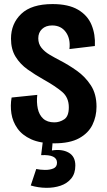

<svg xmlns="http://www.w3.org/2000/svg" viewBox="-20 -691 524 943"><path d="M246 13Q177 13 133 -7Q89 -27 65.5 -60.5Q42 -94 36 -133.5Q30 -173 37 -212L163 -225Q159 -189 165.5 -158Q172 -127 192 -108.5Q212 -90 247 -90Q273 -90 295.5 -105Q318 -120 318 -164Q318 -212 285 -240Q252 -268 193 -301Q152 -324 115.5 -350Q79 -376 56.5 -412.5Q34 -449 34 -501Q34 -575 84.5 -623Q135 -671 238 -671Q316 -671 363 -643.5Q410 -616 429.5 -569Q449 -522 446 -465L321 -450Q327 -500 303.5 -533Q280 -566 236 -566Q205 -566 186.5 -548.5Q168 -531 168 -503Q168 -476 183.5 -456.5Q199 -437 223.5 -422.5Q248 -408 273 -395Q316 -373 357.5 -343.5Q399 -314 426.5 -271.5Q454 -229 454 -167Q454 -119 434 -78Q414 -37 368.5 -12Q323 13 246 13ZM131 220 158 139Q176 143 200 143.5Q224 144 242 136.5Q260 129 260 108Q260 67 182 71L192 -10H240L235 48Q284 40 317 58.5Q350 77 350 122Q350 161 330 185.5Q310 210 277.5 221Q245 232 206.5 231.5Q168 231 131 220Z"/></svg>

Font: Bricolage Grotesque 10pt Condensed Bricolage Grotesque 10pt Condensed Regular
Style: Bold
Weight: 700
Width: 3
Designer: Mathieu Triay
Foundry: Atelier Triay
Version: Version 1.000; ttfautohint (v1.8.4.7-5d5b);gftools[0.9.32]